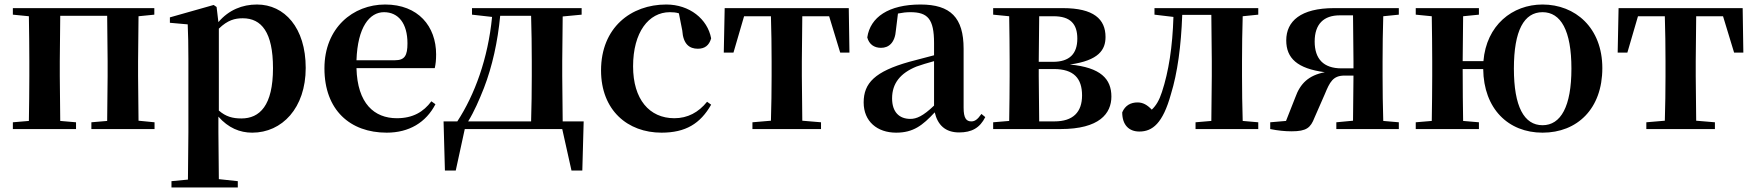

<svg xmlns="http://www.w3.org/2000/svg" viewBox="-20 -572 7777 851"><path d="M37 -507 108 -500C109 -442 110 -357 110 -301V-235C110 -179 109 -94 108 -36L37 -30V0H317V-30L247 -36L245 -235V-301L247 -502H455L457 -301V-235L455 -36L385 -30V0H665V-30L594 -37L592 -235V-301L594 -500L664 -507V-536H37Z M1098 16C1230 16 1335 -93 1335 -271C1335 -449 1241 -552 1119 -552C1054 -552 994 -528 948 -474L940 -541L927 -550L733 -495V-471L812 -464C814 -415 815 -375 815 -309V14L813 224L740 231V259H1034V231L950 222L948 13V-55C992 -5 1043 16 1098 16ZM950 -445C989 -483 1021 -491 1056 -491C1139 -491 1190 -429 1190 -270C1190 -104 1131 -47 1050 -47C1011 -47 981 -55 950 -82Z M1694 16C1793 16 1868 -29 1910 -110L1892 -123C1857 -76 1810 -48 1739 -48C1639 -48 1564 -113 1560 -270H1907C1911 -288 1913 -306 1913 -331C1913 -455 1834 -552 1687 -552C1545 -552 1418 -449 1418 -269C1418 -84 1532 16 1694 16ZM1560 -305C1565 -452 1618 -518 1682 -518C1746 -518 1786 -468 1786 -380C1786 -326 1774 -305 1731 -305Z M2072 -507 2161 -497C2143 -312 2084 -152 2007 -34H1946L1952 184H2000L2040 0H2472L2513 184H2561L2567 -34H2474L2472 -235V-301L2474 -499L2558 -507V-536H2072ZM2334 -34H2055C2082 -78 2104 -129 2125 -182C2162 -278 2186 -387 2197 -502H2334C2336 -445 2337 -357 2337 -301V-235C2337 -178 2336 -91 2334 -34Z M2912 16C3019 16 3084 -24 3132 -108L3114 -121C3076 -74 3028 -48 2969 -48C2858 -48 2786 -132 2786 -278C2786 -429 2855 -518 2949 -518C2963 -518 2976 -517 2989 -513L3004 -437C3008 -376 3036 -356 3073 -356C3103 -356 3123 -370 3132 -402C3116 -488 3036 -552 2933 -552C2777 -552 2644 -450 2644 -260C2644 -83 2762 16 2912 16Z M3396 0H3619V-30L3536 -37L3534 -235V-301L3536 -500H3655L3704 -339H3745L3742 -536H3192L3188 -339H3231L3278 -500H3397C3399 -443 3400 -357 3400 -301V-235C3400 -179 3399 -95 3397 -37L3315 -30V0Z M4231 15C4287 15 4323 -5 4347 -53L4330 -67C4312 -41 4300 -34 4285 -34C4263 -34 4251 -48 4251 -95V-356C4251 -494 4193 -552 4060 -552C3919 -552 3837 -496 3824 -406C3832 -376 3854 -360 3885 -360C3919 -360 3947 -382 3951 -439L3960 -512C3980 -516 3997 -518 4015 -518C4092 -518 4120 -488 4120 -381V-327L4010 -298C3858 -255 3808 -204 3808 -118C3808 -34 3868 16 3952 16C4028 16 4069 -16 4123 -74C4136 -18 4170 15 4231 15ZM4120 -104C4071 -57 4042 -45 4015 -45C3966 -45 3934 -75 3934 -136C3934 -203 3971 -248 4042 -277C4062 -284 4090 -293 4120 -301Z M4451 0H4681C4853 0 4906 -69 4906 -144C4906 -222 4859 -273 4722 -286C4851 -304 4880 -352 4880 -408C4880 -487 4828 -536 4691 -536H4382V-507L4453 -500C4454 -442 4455 -357 4455 -301V-235C4455 -179 4454 -94 4453 -36L4382 -30V0ZM4586 -500H4650C4724 -500 4755 -466 4755 -401C4755 -333 4720 -298 4647 -298H4584ZM4584 -266H4651C4740 -266 4776 -224 4776 -149C4776 -75 4736 -34 4654 -34H4586L4584 -235Z M5348 0H5557V-30L5488 -36C5486 -94 5485 -179 5485 -235V-301C5485 -357 5486 -442 5488 -500L5557 -507V-536H5097V-507L5181 -497C5177 -365 5160 -255 5130 -164C5118 -127 5104 -104 5085 -86C5065 -107 5046 -118 5022 -118C4992 -118 4967 -105 4954 -74C4954 -18 4984 11 5030 11C5088 11 5134 -25 5170 -155C5199 -249 5215 -368 5220 -506H5349L5351 -301V-235L5349 -36L5279 -30V0Z M5903 0H6180V-30L6111 -36C6109 -94 6108 -179 6108 -235V-301C6108 -357 6109 -443 6111 -500L6180 -507V-536H5893C5745 -536 5681 -478 5681 -393C5681 -314 5730 -268 5852 -252C5780 -238 5743 -202 5721 -140L5680 -36L5610 -30V0C5645 7 5675 10 5705 10C5771 10 5789 -6 5806 -50L5852 -155C5874 -208 5888 -237 5939 -237H5979L5977 -37L5903 -30ZM5979 -269H5926C5846 -269 5807 -311 5807 -388C5807 -466 5848 -504 5918 -504H5977L5979 -301Z M6817 -17C6735 -17 6690 -100 6690 -268C6690 -437 6735 -518 6817 -518C6898 -518 6945 -437 6945 -268C6945 -100 6898 -17 6817 -17ZM6817 16C6971 16 7082 -90 7082 -270C7082 -449 6962 -552 6817 -552C6683 -552 6568 -460 6555 -301H6463L6465 -500L6535 -507V-536H6255V-507L6326 -500C6327 -442 6328 -357 6328 -301V-235C6328 -179 6327 -94 6326 -36L6255 -30V0H6535V-30L6465 -36C6464 -94 6463 -182 6463 -266H6554C6556 -90 6665 16 6817 16Z M7358 0H7581V-30L7498 -37L7496 -235V-301L7498 -500H7617L7666 -339H7707L7704 -536H7154L7150 -339H7193L7240 -500H7359C7361 -443 7362 -357 7362 -301V-235C7362 -179 7361 -95 7359 -37L7277 -30V0Z"/></svg>

Font: Noto Serif CJK HK
Style: Bold
Weight: 700
Designer: Ryoko NISHIZUKA 西塚涼子 (kana & ideographs); Frank Grießhammer (Latin, Greek & Cyrillic); Wenlong ZHANG 张文龙 (bopomofo); San
Foundry: Adobe
Version: Version 2.001;hotconv 1.1.0;makeotfexe 2.6.0